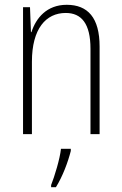

<svg xmlns="http://www.w3.org/2000/svg" viewBox="-20 -559 507 800"><path d="M258 -539C175 -539 130 -484 111 -425H109L105 -529H76V0H113V-302C113 -439 171 -505 254 -505C319 -505 357 -461 357 -356V0H395V-365C395 -485 346 -539 258 -539ZM275 70V61H234C230 102 207 177 193 212V221H213C241 176 263 117 275 70Z"/></svg>

Font: Noto Sans Thai Looped Condensed ExtraLight
Style: Regular
Weight: 200
Width: 3
Designer: Sasikarn Vongin, Ben Mitchell
Foundry: The Fontpad Ltd
Version: Version 1.001